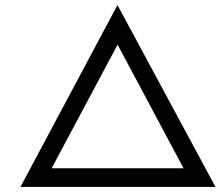

<svg xmlns="http://www.w3.org/2000/svg" viewBox="-20 -740 873 760"><path d="M61 0 445 -720 833 0ZM169 -45 141 -74H754L723 -43L436 -581H455Z"/></svg>

Font: Lexend Mega Light
Style: Regular
Weight: 300
Version: Version 1.007